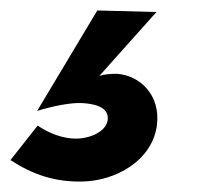

<svg xmlns="http://www.w3.org/2000/svg" viewBox="-26 -90 428 367"><path d="M160 -70 45 122C77 112 111 106 130 107C153 108 182 114 180 138C178 162 145 175 119 175C96 175 69 166 46 150L-6 216C37 244 79 258 131 257C194 256 265 218 274 149C281 92 242 54 197 51C185 51 174 52 164 55L273 -67Z"/></svg>

Font: Jost*
Style: Bold Italic
Weight: 700
Italic angle: -10°
Version: Version 3.7